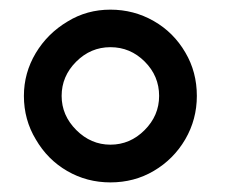

<svg xmlns="http://www.w3.org/2000/svg" viewBox="-20 -755 490 400"><path d="M210 -375Q161.1 -375 120.1 -398.7Q79.1 -422.4 54.7 -464.4Q29.8 -505.4 29.8 -555.2Q29.8 -603 54.4 -644.3Q79.1 -685.5 121.1 -710.4Q161.1 -734.9 210 -734.9Q258.8 -734.9 300.3 -711.2Q341.8 -687.5 366.2 -645.5Q390.1 -605 390.1 -555.2Q390.1 -506.3 366 -464.8Q341.8 -423.3 300.3 -398.9Q259.8 -375 210 -375ZM210 -453.6Q251 -453.6 281.2 -483.9Q311.5 -514.2 311.5 -555.2Q311.5 -596.7 281.5 -626.7Q251.5 -656.7 210 -656.7Q168.9 -656.7 138.7 -626.5Q108.4 -596.2 108.4 -555.2Q108.4 -514.6 138.9 -484.1Q169.4 -453.6 210 -453.6Z"/></svg>

Font: Vela Sans Med
Style: Regular
Weight: 500
Designer: Principal design: Mikhail Sharanda - project Manrope.
Design modification: Ravid Balaliev
Foundry: Mikhail Sharanda
Version: Version 1.001